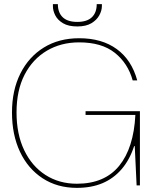

<svg xmlns="http://www.w3.org/2000/svg" viewBox="-20 -897 746 929"><path d="M352 12Q257 12 186 -34.5Q115 -81 76.5 -163Q38 -245 38 -353Q38 -460 78.5 -541Q119 -622 192 -667Q265 -712 363 -712Q473 -712 545 -659.5Q617 -607 644 -508H622Q599 -591 535.5 -641.5Q472 -692 363 -692Q275 -692 206.5 -651.5Q138 -611 99 -535.5Q60 -460 60 -353Q60 -248 97 -170.5Q134 -93 200 -50.5Q266 -8 352 -8Q486 -8 556.5 -94.5Q627 -181 635 -341H394V-359H657V0H641L632 -190H629Q607 -123 568 -78Q529 -33 475.5 -10.5Q422 12 352 12ZM354 -769Q311 -769 285 -784.5Q259 -800 247.5 -822.5Q236 -845 236 -867V-877H260Q260 -836 283.5 -813.5Q307 -791 354 -791Q401 -791 424.5 -813.5Q448 -836 448 -877H473V-868Q473 -846 460.5 -823Q448 -800 422 -784.5Q396 -769 354 -769Z"/></svg>

Font: DM Sans 36pt Thin
Style: Regular
Weight: 250
Designer: Colophon Foundry, Jonny Pinhorn
Foundry: Colophon Foundry
Version: Version 4.004;gftools[0.9.30]